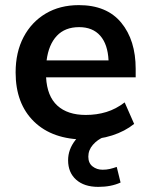

<svg xmlns="http://www.w3.org/2000/svg" viewBox="-20 -535 588 750"><path d="M312 10Q185 10 113 -60Q41 -130 41 -252Q41 -331 72 -390Q103 -449 158.5 -482Q214 -515 288 -515Q397 -515 453.5 -446.5Q510 -378 510 -266V-233H160Q164 -159 204 -122.5Q244 -86 315 -86Q358 -86 395.5 -97.5Q433 -109 467 -135L504 -51Q468 -22 418 -6Q368 10 312 10ZM289 -429Q234 -429 202 -395Q170 -361 162 -299H404Q401 -362 371.5 -395.5Q342 -429 289 -429ZM364 195Q309 195 277.5 167Q246 139 246 91Q246 49 274 13Q302 -23 348 -42L386 0Q361 10 343 30.5Q325 51 325 77Q325 102 341.5 115Q358 128 381 128Q396 128 409 125Q422 122 436 117L451 178Q414 195 364 195Z"/></svg>

Font: MulishBold
Style: Bold
Weight: 700
Designer: Vernon Adams
Foundry: Vernon Adams
Version: Version 3.602; ttfautohint (v1.8.3)